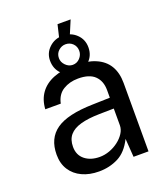

<svg xmlns="http://www.w3.org/2000/svg" viewBox="-138 -844 830 952"><g transform="rotate(-20 276.5 -368.5)"><path d="M221.3 10Q171.2 10 132.8 -7.9Q94.3 -25.7 72.7 -59.2Q51 -92.6 51 -139.9Q51 -225.9 110.9 -267.9Q170.8 -310 303.6 -313L395.7 -315.6V-356Q395.7 -403.6 367.2 -431.4Q338.7 -459.1 279 -458.8Q234.4 -458.6 200.6 -437.9Q166.7 -417.3 157 -371.1H75.3Q78.3 -421.3 103.8 -456.1Q129.2 -490.9 175 -508.9Q220.9 -527 283.4 -527Q350.8 -527 395.5 -508Q440.3 -489 462.6 -451.9Q484.9 -414.8 484.9 -360.8V0H406L399.1 -97.1Q369.2 -36.7 323.1 -13.4Q277 10 221.3 10ZM249.2 -56.6Q275.3 -56.6 301.2 -66Q327 -75.4 348.3 -91.7Q369.6 -108 382.6 -128.2Q395.6 -148.4 395.7 -169.8V-258.4L319.1 -257.1Q259.7 -256.1 220.1 -244.9Q180.5 -233.8 160.6 -210.4Q140.7 -187 140.7 -148.8Q140.7 -105.3 171.1 -80.9Q201.5 -56.6 249.2 -56.6ZM280.3 -488.3Q237.9 -488.3 208.9 -516.9Q179.8 -545.4 179.8 -589Q179.8 -629.5 209.2 -657.1Q238.6 -684.7 280.3 -684.7Q322.8 -684.7 352.1 -656.8Q381.4 -628.8 381.4 -587Q381.4 -543.9 352.1 -516.1Q322.8 -488.3 280.3 -488.3ZM279.3 -531.4Q301.7 -531.4 317.3 -548.1Q332.8 -564.8 332.8 -586Q332.8 -609.4 317.3 -624.6Q301.7 -639.8 279.3 -639.8Q258.2 -639.8 241.8 -624.6Q225.4 -609.4 225.4 -586Q225.4 -564.8 241.8 -548.1Q258.2 -531.4 279.3 -531.4ZM256 -660 276.7 -747H345.8L309.2 -660Z"/></g></svg>

Font: Public Sans Thin
Style: Regular
Weight: 100
Designer: The Public Sans project authors (U.S. Web Design System). Libre Franklin designed by Pablo Impallari and Rodrigo Fuenzal
Version: Version 1.008